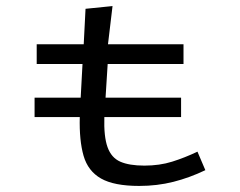

<svg xmlns="http://www.w3.org/2000/svg" viewBox="-20 -603 790 633"><path d="M94 -217V-281H246L252 -392H101V-457H256L262 -574L351 -583L336 -457H585V-392H335L328 -281H577V-217H324Q322 -153 334.5 -118Q347 -83 376.5 -70Q406 -57 456 -57Q506 -57 547.5 -70Q589 -83 631 -103L657 -42Q605 -17 551.5 -3.5Q498 10 439 10Q356 10 313 -14.5Q270 -39 255.5 -89.5Q241 -140 243 -217Z"/></svg>

Font: Inconsolata ExtraExpanded Thin
Style: Regular
Weight: 100
Width: 8
Monospace: yes
Designer: Raph Levien, Cyreal, Brenton Simpson
Foundry: Raph Levien, Cyreal, Google
Version: Version 3.100; ttfautohint (v1.8.4.7-5d5b)